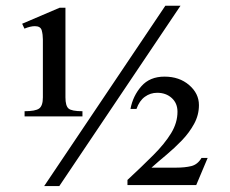

<svg xmlns="http://www.w3.org/2000/svg" viewBox="-20 -629 785 656"><path d="M689.5 -89.4 650.4 3.4H415.5V-14.2Q465.3 -60.5 503.9 -99.1Q542.5 -137.7 564.5 -173.6Q586.4 -209.5 586.4 -247.1Q586.4 -276.4 566.7 -294.2Q546.9 -312 517.1 -312Q493.7 -312 474.9 -298.3Q456.1 -284.7 446.3 -256.8H425.8Q434.1 -301.3 462.9 -334.2Q491.7 -367.2 542 -367.2Q592.8 -367.2 626.2 -338.4Q659.7 -309.6 659.7 -270Q659.7 -235.8 643.1 -205.6Q626.5 -175.3 601.1 -148.9Q575.7 -122.6 547.9 -99.4Q520 -76.2 497.6 -56.2H581.5Q611.8 -56.2 633.5 -61.5Q655.3 -66.9 668.5 -89.4ZM596.7 -609.4 182.6 6.8H130.9L544.9 -609.4ZM261.7 -231.4H64V-249Q101.1 -249 113.8 -258.3Q126.5 -267.6 126.5 -296.4V-494.1Q126.5 -510.7 122.6 -525.1Q118.7 -539.6 99.1 -539.6Q84 -539.6 63.5 -531.2L55.7 -547.9L183.6 -602.5H203.6V-296.4Q203.6 -267.6 214.1 -258.3Q224.6 -249 261.7 -249Z"/></svg>

Font: Scheherazade New SemiBold
Style: Regular
Weight: 600
Designer: SIL International
Foundry: SIL International
Version: Version 4.000